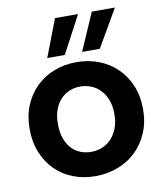

<svg xmlns="http://www.w3.org/2000/svg" viewBox="-88 -868 814 950"><g transform="rotate(-10 319.0 -393.5)"><path d="M604 -277Q604 -212 581.5 -159Q559 -106 520 -68.5Q481 -31 428 -11Q375 9 315 9Q255 9 203.5 -11Q152 -31 114.5 -68.5Q77 -106 55.5 -159Q34 -212 34 -277Q34 -343 56 -395.5Q78 -448 116.5 -485.5Q155 -523 207 -543Q259 -563 319 -563Q379 -563 431 -543Q483 -523 521.5 -485.5Q560 -448 582 -395.5Q604 -343 604 -277ZM176 -277Q176 -236 187 -205Q198 -174 217 -153.5Q236 -133 261.5 -123Q287 -113 315 -113Q343 -113 369 -123Q395 -133 415 -153.5Q435 -174 447.5 -205Q460 -236 460 -277Q460 -319 448 -349.5Q436 -380 416 -400.5Q396 -421 370.5 -431Q345 -441 317 -441Q289 -441 263.5 -431Q238 -421 218.5 -400.5Q199 -380 187.5 -349.5Q176 -319 176 -277ZM369 -796 269 -608H181L253 -796ZM554 -796 445 -608H356L438 -796Z"/></g></svg>

Font: Poppins SemiBold
Style: Regular
Weight: 600
Designer: Ninad Kale (Devanagari), Jonny Pinhorn (Latin)
Foundry: Indian Type Foundry
Version: Version 3.002 2017